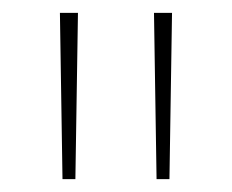

<svg xmlns="http://www.w3.org/2000/svg" viewBox="-20 -734 360 298"><path d="M101 -714 97 -456H77L73 -714ZM247 -714 243 -456H223L219 -714Z"/></svg>

Font: Noto Sans Armenian Thin
Style: Regular
Weight: 250
Version: Version 2.007